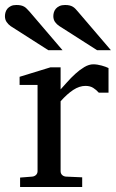

<svg xmlns="http://www.w3.org/2000/svg" viewBox="-56 -753 467 773"><path d="M341.8 -379.9Q332 -391.1 319.3 -399.2Q306.6 -407.2 288.1 -407.2Q263.7 -407.2 238.8 -390.9Q213.9 -374.5 188 -345.2V-64Q188 -54.7 193.8 -48.8Q199.7 -43 209 -42L274.9 -39.1V0H24.9V-38.1L74.2 -42Q83 -43 89.1 -48.8Q95.2 -54.7 95.2 -64V-411.1H22.9V-443.8L147 -481.9H188V-393.1Q198.7 -404.8 214.1 -422.1Q229.5 -439.5 247.1 -455.6Q264.6 -471.7 283.4 -482.9Q302.2 -494.1 319.8 -494.1Q327.6 -494.1 336.4 -492.7Q345.2 -491.2 353.5 -489Q361.8 -486.8 368.9 -484.1Q376 -481.4 380.9 -479V-379.9ZM138.7 -550.8 -13.2 -647.9Q-22.9 -654.8 -29.5 -664.6Q-36.1 -674.3 -36.1 -688Q-36.1 -695.8 -33.7 -703.9Q-31.2 -711.9 -25.9 -718.3Q-20.5 -724.6 -11.7 -728.8Q-2.9 -732.9 9.8 -732.9Q20.5 -732.9 28.1 -731.2Q35.6 -729.5 41.5 -726.1Q47.4 -722.7 52.2 -717.5Q57.1 -712.4 63 -706.1L195.8 -550.8ZM335 -550.8 183.1 -647.9Q172.4 -654.8 165.5 -664.6Q158.7 -674.3 158.7 -688Q158.7 -695.8 161.1 -703.9Q163.6 -711.9 169.2 -718.3Q174.8 -724.6 183.8 -728.8Q192.9 -732.9 206.1 -732.9Q216.3 -732.9 223.6 -731.2Q231 -729.5 236.8 -726.1Q242.7 -722.7 247.6 -717.5Q252.4 -712.4 257.8 -706.1L390.6 -550.8Z"/></svg>

Font: Charis SIL Eur
Style: Regular
Weight: 400
Foundry: SIL International
Version: Version 5.000